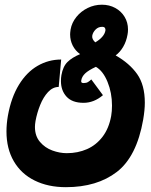

<svg xmlns="http://www.w3.org/2000/svg" viewBox="-20 -778 640 816"><path d="M7.5 -219.5Q7.5 -251 13.5 -286Q27.5 -364 60.5 -417.8Q93.5 -471.5 139.8 -498.2Q186 -525 240 -525L229.5 -408.5Q204.5 -408.5 184.2 -386.8Q164 -365 150.8 -332Q137.5 -299 131 -264Q128.5 -249 128.5 -238.5Q128.5 -200 149.8 -175Q171 -150 202.2 -138.5Q233.5 -127 264 -127Q310.5 -127 349.8 -144.2Q389 -161.5 416 -197Q443 -232.5 452.5 -285Q456 -305.5 456 -329.5Q456 -383.5 437 -430Q418 -476.5 387.5 -494Q355.5 -479 341.8 -465.8Q328 -452.5 325.5 -437L325 -433Q325 -428.5 327.5 -426.8Q330 -425 336 -425Q347 -425 354.2 -429.5Q361.5 -434 368 -440.5L417.5 -373.5Q379.5 -341 335 -341Q287 -341 263 -367Q239 -393 239 -433.5Q239 -447 241 -458.5Q247.5 -495.5 266.8 -514.5Q286 -533.5 320.5 -548Q300.5 -562 289.2 -584Q278 -606 278 -632Q278 -638.5 280 -652.5Q285 -681.5 304.5 -705.8Q324 -730 352.5 -744Q381 -758 413 -758Q444.5 -758 469.8 -744.2Q495 -730.5 509.5 -706.5Q524 -682.5 524 -653Q524 -641 522 -631Q517 -602 503.5 -579Q490 -556 471.5 -542.5Q530.5 -509 563 -463Q595.5 -417 595.5 -341.5Q595.5 -310.5 588.5 -269.5Q561 -112.5 476.8 -47.5Q392.5 17.5 260 17.5Q184.5 17.5 127.2 -10.8Q70 -39 38.8 -92.5Q7.5 -146 7.5 -219.5ZM363 -502 356 -502.5ZM385 -598Q403 -608.5 414.2 -621.2Q425.5 -634 428 -648Q429 -654.5 426 -659.2Q423 -664 414 -664Q397.5 -664 386 -652.2Q374.5 -640.5 372 -626Q370 -611.5 385 -598Z"/></svg>

Font: JuliaMono Black
Style: Italic
Weight: 900
Italic angle: -9°
Monospace: yes
Designer: cormullion
Foundry: corm
Version: Version 0.057; ttfautohint (v1.8.4)